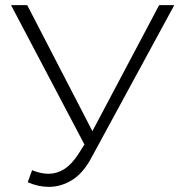

<svg xmlns="http://www.w3.org/2000/svg" viewBox="-20 -720 714 748"><path d="M340 -209 600 -700H659L338 -109Q305 -46 261.5 -19Q218 8 170 8Q129 8 88 -10L105 -57Q139 -43 169 -43Q201 -43 230 -61Q259 -79 286 -121L309 -157L23 -700H86Z"/></svg>

Font: Montserrat-Alt1 Light
Style: Regular
Weight: 300
Designer: Differentunic
Foundry: Differentunic
Version: Version 7.222